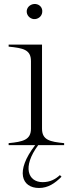

<svg xmlns="http://www.w3.org/2000/svg" viewBox="-20 -722 357 955"><path d="M23 -10V0H155C54 130 88 213 174 213C219 213 253 190 286 157L278 149C256 169 230 184 192 184C120 184 89 109 170 0H299V-10C229 -17 189 -25 189 -82V-500H23V-490C95 -483 134 -475 134 -418V-82C134 -26 94 -17 23 -10ZM190 -661C193 -684 177 -700 157 -702C137 -704 116 -691 113 -669C111 -647 127 -630 147 -627C167 -625 188 -639 190 -661Z"/></svg>

Font: Sprat Light
Style: Regular
Weight: 300
Designer: Ethan Nakache
Foundry: Collletttivo
Version: Version 2.000;Glyphs 3.2 (3217)